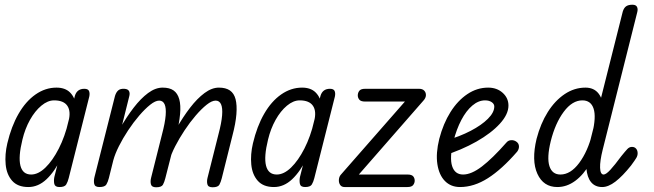

<svg xmlns="http://www.w3.org/2000/svg" viewBox="-20 -792 2769 813"><path d="M100 0Q55 0 31.5 -26.5Q8 -53 4 -95.5Q0 -138 11 -185Q28 -257 58.5 -310Q89 -363 130.5 -392Q172 -421 219 -421Q256 -421 276.5 -400.5Q297 -380 302 -346Q307 -312 295 -271Q271 -187 241.5 -126.5Q212 -66 177 -33Q142 0 100 0ZM112 -53Q142 -53 172.5 -82.5Q203 -112 229 -163Q255 -214 270 -278Q281 -320 265.5 -343.5Q250 -367 209 -367Q182 -367 155 -344.5Q128 -322 107 -284.5Q86 -247 75 -201Q57 -128 66.5 -90.5Q76 -53 112 -53ZM232 0Q213 0 210 -13Q207 -26 210 -42L297 -386Q306 -416 337 -416Q353 -416 357 -406.5Q361 -397 358 -383L271 -38Q267 -22 260.5 -11Q254 0 232 0Z M641 1Q622 1 619 -12Q616 -25 620 -40L666 -223Q679 -272 681.5 -303.5Q684 -335 677 -350.5Q670 -366 654 -366Q638 -366 616 -348.5Q594 -331 569.5 -302.5Q545 -274 522.5 -240Q500 -206 483.5 -173Q467 -140 460 -114L488 -248Q516 -297 546 -336Q576 -375 607 -398Q638 -421 669 -421Q698 -421 715 -409Q732 -397 739 -372Q746 -347 742.5 -308.5Q739 -270 726 -217L680 -37Q676 -21 670 -10Q664 1 641 1ZM401 0Q382 0 379 -13Q376 -26 380 -42L467 -386Q472 -402 481 -409.5Q490 -417 507 -416Q522 -415 526.5 -406Q531 -397 527 -383L441 -38Q437 -22 430.5 -11Q424 0 401 0ZM880 1Q861 1 858 -12Q855 -25 859 -40L905 -223Q918 -272 920.5 -303.5Q923 -335 916 -350.5Q909 -366 893 -366Q877 -366 855 -348.5Q833 -331 808.5 -302.5Q784 -274 761.5 -240Q739 -206 722 -173Q705 -140 698 -114L727 -248Q755 -297 785 -336Q815 -375 846 -398Q877 -421 907 -421Q936 -421 953.5 -409Q971 -397 977.5 -372Q984 -347 981 -308.5Q978 -270 964 -217L919 -37Q915 -21 909 -10Q903 1 880 1Z M1140 0Q1095 0 1071.5 -26.5Q1048 -53 1044 -95.5Q1040 -138 1051 -185Q1068 -257 1098.5 -310Q1129 -363 1170.5 -392Q1212 -421 1259 -421Q1296 -421 1316.5 -400.5Q1337 -380 1342 -346Q1347 -312 1335 -271Q1311 -187 1281.5 -126.5Q1252 -66 1217 -33Q1182 0 1140 0ZM1152 -53Q1182 -53 1212.5 -82.5Q1243 -112 1269 -163Q1295 -214 1310 -278Q1321 -320 1305.5 -343.5Q1290 -367 1249 -367Q1222 -367 1195 -344.5Q1168 -322 1147 -284.5Q1126 -247 1115 -201Q1097 -128 1106.5 -90.5Q1116 -53 1152 -53ZM1272 0Q1253 0 1250 -13Q1247 -26 1250 -42L1337 -386Q1346 -416 1377 -416Q1393 -416 1397 -406.5Q1401 -397 1398 -383L1311 -38Q1307 -22 1300.5 -11Q1294 0 1272 0Z M1439 0Q1426 0 1420 -9.5Q1414 -19 1415 -31.5Q1416 -44 1423 -52L1713 -383L1718 -362H1526Q1508 -362 1501.5 -370Q1495 -378 1495 -388Q1495 -399 1501.5 -407.5Q1508 -416 1526 -416H1755Q1769 -416 1776.5 -408Q1784 -400 1783.5 -388.5Q1783 -377 1773 -366L1482 -33L1478 -53H1705Q1723 -53 1729.5 -45.5Q1736 -38 1736 -27Q1736 -17 1729.5 -8.5Q1723 0 1705 0Z M1928 0Q1889 0 1864 -25.5Q1839 -51 1832 -97Q1825 -143 1840 -204Q1857 -269 1887.5 -317.5Q1918 -366 1959 -393.5Q2000 -421 2047 -421Q2084 -421 2108.5 -399Q2133 -377 2133 -345Q2133 -308 2096.5 -268Q2060 -228 1997.5 -192.5Q1935 -157 1856 -132L1868 -197Q1927 -214 1973 -238Q2019 -262 2046 -289Q2073 -316 2073 -341Q2073 -352 2062 -359.5Q2051 -367 2034 -367Q2006 -367 1980 -345Q1954 -323 1933.5 -284Q1913 -245 1900 -194Q1883 -124 1894.5 -88.5Q1906 -53 1941 -53Q1976 -53 2020.5 -87Q2065 -121 2124 -188Q2132 -198 2145 -198.5Q2158 -199 2168 -191Q2177 -184 2177.5 -172.5Q2178 -161 2170 -150Q2105 -75 2046 -37.5Q1987 0 1928 0Z M2530 0Q2500 0 2483 -20.5Q2466 -41 2463 -79.5Q2460 -118 2473 -171L2617 -743Q2622 -759 2631.5 -765.5Q2641 -772 2658 -772Q2673 -772 2677.5 -762.5Q2682 -753 2678 -739L2532 -158Q2520 -110 2521 -81.5Q2522 -53 2536 -53Q2546 -53 2564.5 -73Q2583 -93 2611 -131Q2628 -152 2636.5 -161Q2645 -170 2656 -170Q2667 -170 2673.5 -162.5Q2680 -155 2680 -143Q2680 -133 2674.5 -123.5Q2669 -114 2652 -91Q2616 -46 2586 -23Q2556 0 2530 0ZM2340 0Q2281 0 2255.5 -56Q2230 -112 2252 -204Q2269 -269 2299.5 -317.5Q2330 -366 2371 -393.5Q2412 -421 2459 -421Q2495 -421 2514.5 -396Q2534 -371 2536.5 -325Q2539 -279 2523 -216Q2507 -149 2479 -100.5Q2451 -52 2415.5 -26Q2380 0 2340 0ZM2353 -53Q2396 -53 2432.5 -102Q2469 -151 2488 -227Q2505 -297 2493.5 -332Q2482 -367 2446 -367Q2403 -367 2367 -318.5Q2331 -270 2312 -194Q2295 -124 2306.5 -88.5Q2318 -53 2353 -53Z"/></svg>

Font: Edu TAS Beginner
Style: Regular
Weight: 400
Designer: Tina and Corey Anderson
Foundry: Google for Education
Version: Version 1.003